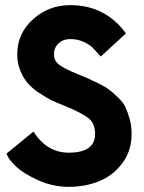

<svg xmlns="http://www.w3.org/2000/svg" viewBox="-20 -725 561 747"><path d="M470 -595 372 -505Q350 -530 339.5 -540.5Q329 -551 305.5 -562Q282 -573 253 -573Q226 -573 208 -556.5Q190 -540 190 -513Q190 -489 209 -474Q228 -459 281 -437Q311 -425 324.5 -419Q338 -413 365 -399.5Q392 -386 405.5 -375.5Q419 -365 439 -346Q459 -327 468 -308Q477 -289 484.5 -262Q492 -235 492 -204Q492 -138 455.5 -89.5Q419 -41 364.5 -19.5Q310 2 247 2Q185 2 127 -24.5Q69 -51 39 -80.5Q9 -110 6 -128L110 -213Q163 -131 247 -131Q350 -131 350 -204Q350 -245 324 -265.5Q298 -286 227 -315Q199 -326 179.5 -335.5Q160 -345 133 -363Q106 -381 89 -400Q72 -419 59.5 -449Q47 -479 47 -513Q47 -595 108.5 -650Q170 -705 253 -705Q390 -705 470 -595Z"/></svg>

Font: LilGrotesk Bold
Style: Regular
Weight: 700
Designer: BSozoo
Foundry: BSozoo
Version: Version 1.001;PS 001.001;hotconv 1.0.70;makeotf.lib2.5.58329